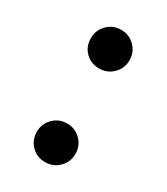

<svg xmlns="http://www.w3.org/2000/svg" viewBox="-125 -517 501 577"><g transform="rotate(30 125.0 -228.5)"><path d="M172.5 -113.5Q192 -94 192 -66Q192 -38 172.5 -18.5Q153 1 124.5 1Q96 1 77 -18.5Q58 -38 58 -66Q58 -94 77.5 -113.5Q97 -133 125 -133Q153 -133 172.5 -113.5ZM172.5 -438.5Q192 -419 192 -391Q192 -363 172.5 -343.5Q153 -324 124.5 -324Q96 -324 77 -343Q58 -362 58 -390.5Q58 -419 77.5 -438.5Q97 -458 125 -458Q153 -458 172.5 -438.5Z"/></g></svg>

Font: Hind Colombo Medium
Style: Regular
Weight: 500
Designer: Jyotish Sonowal, Aditi Pimprikar
Foundry: Indian Type Foundry
Version: Version 1.000;PS 1.0;hotconv 1.0.86;makeotf.lib2.5.63406; tt